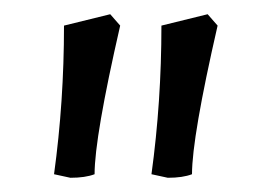

<svg xmlns="http://www.w3.org/2000/svg" viewBox="-20 -735 379 270"><path d="M79 -485 56 -490Q70 -592 70 -699L135 -715L149 -699Q113 -542 113 -490Q100 -485 79 -485ZM216 -485 193 -490Q207 -592 207 -699L272 -715L286 -699Q250 -542 250 -490Q237 -485 216 -485Z"/></svg>

Font: Kotta One
Style: Regular
Weight: 400
Designer: Ania Kruk
Foundry: Ania Kruk
Version: Version 1.001